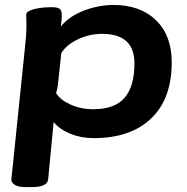

<svg xmlns="http://www.w3.org/2000/svg" viewBox="-20 -551 757 777"><path d="M83 206Q53 206 39 196.5Q25 187 26 175L80 -349Q83 -376 85 -399.5Q87 -423 87 -453Q87 -462 86.5 -471Q86 -480 86 -491Q86 -501 98.5 -507Q111 -513 128.5 -516.5Q146 -520 162.5 -521Q179 -522 187 -522Q213 -522 221.5 -515.5Q230 -509 230 -490Q230 -469 226 -444Q252 -475 288.5 -494Q325 -513 364.5 -522Q404 -531 438 -531Q548 -531 611.5 -469Q675 -407 675 -299Q675 -151 591.5 -71.5Q508 8 359 8Q308 8 265 -9.5Q222 -27 197 -57L175 174Q172 206 111 206ZM358 -109Q444 -109 484 -155Q524 -201 524 -295Q524 -414 393 -414Q342 -414 295.5 -392Q249 -370 228 -336L216 -223Q213 -192 207 -175Q222 -148 264 -128.5Q306 -109 358 -109Z"/></svg>

Font: Asap Expanded Expanded Regular
Style: Bold Italic
Weight: 700
Width: 7
Italic angle: -6°
Designer: Pablo Cosgaya
Foundry: Omnibus-Type
Version: Version 3.001; ttfautohint (v1.8.4.7-5d5b)